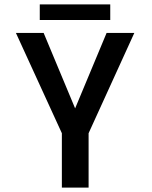

<svg xmlns="http://www.w3.org/2000/svg" viewBox="-20 -849 690 869"><path d="M260 0V-246L52 -700H177.5L320 -358.5L462.5 -700H588L381 -246V0ZM160 -758.5V-829H479V-758.5Z"/></svg>

Font: Trispace Medium
Style: Regular
Weight: 500
Designer: Tyler Finck
Foundry: Etcetera Type Company
Version: Version 1.210; ttfautohint (v1.8.3)